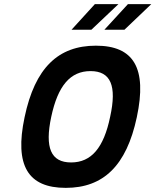

<svg xmlns="http://www.w3.org/2000/svg" viewBox="-20 -900 752 929"><path d="M298 9C116 9 49 -98 99 -333C149 -572 262 -679 444 -679C626 -679 693 -572 642 -333C592 -98 480 9 298 9ZM228 -335C196 -185 226 -114 324 -114C422 -114 482 -185 513 -335C546 -485 516 -556 418 -556C320 -556 260 -485 228 -335ZM326 -756H422L553 -880H439ZM485 -756H582L712 -880H599Z"/></svg>

Font: LT Wave Mono Bold
Style: Italic
Weight: 700
Designer: Daniel Lyons
Version: Version 2.5 (Glyphs App)